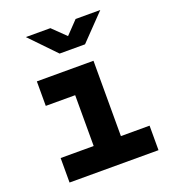

<svg xmlns="http://www.w3.org/2000/svg" viewBox="-142 -890 884 994"><g transform="rotate(-20 300.0 -392.5)"><path d="M70 0V-135H252V-415H90V-550H402V-135H560V0ZM250 -645 115 -785H250L322 -715L389 -785H525L390 -645Z"/></g></svg>

Font: JetBrains Mono NL ExtraBold
Style: Regular
Weight: 800
Designer: Philipp Nurullin, Konstantin Bulenkov
Foundry: JetBrains
Version: Version 2.304; ttfautohint (v1.8.4.7-5d5b)